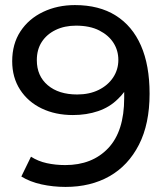

<svg xmlns="http://www.w3.org/2000/svg" viewBox="-20 -728 657 756"><path d="M275 -708Q370 -708 435.5 -667Q501 -626 535 -548.5Q569 -471 569 -359Q569 -240 527 -158Q485 -76 411 -34Q337 8 238 8Q189 8 143.5 -2Q98 -12 64 -33L102 -111Q130 -93 164.5 -85.5Q199 -78 237 -78Q343 -78 406 -144.5Q469 -211 469 -342Q469 -353 469 -366Q458 -351 444 -338Q412 -306 366.5 -290.5Q321 -275 267 -275Q198 -275 144 -301Q90 -327 59 -375Q28 -423 28 -487Q28 -555 60.5 -604.5Q93 -654 149.5 -681Q206 -708 275 -708ZM279 -627Q234 -627 199 -610Q164 -593 144.5 -563Q125 -533 125 -491Q125 -429 168 -392.5Q211 -356 284 -356Q332 -356 368.5 -374Q405 -392 425.5 -423Q446 -454 446 -492Q446 -529 427 -559Q408 -589 371 -608Q334 -627 279 -627Z"/></svg>

Font: Montserrat Z Med
Style: Regular
Weight: 500
Designer: Julieta Ulanovsky
Foundry: Julieta Ulanovsky
Version: Version 8.000